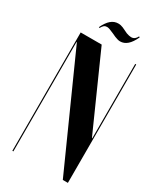

<svg xmlns="http://www.w3.org/2000/svg" viewBox="-209 -909 826 982"><g transform="rotate(30 204.5 -417.5)"><path d="M165 -699H41V0H47V-606V-646H49L67 -606L339 0H369V-699H363V-300V-260H361L343 -300ZM113 -767 108 -769Q124 -803 143 -819Q162 -835 185 -835Q193 -835 200 -833.5Q207 -832 214 -829L248 -813Q257 -810 263.5 -808.5Q270 -807 276 -807Q288 -807 296 -813Q304 -819 310 -831L315 -828Q299 -793 280 -776.5Q261 -760 238 -760Q230 -760 222 -762.5Q214 -765 206 -768L184 -778Q168 -785 159.5 -788Q151 -791 144 -791Q134 -791 127 -785.5Q120 -780 113 -767Z"/></g></svg>

Font: Moniqa Black
Style: Regular
Weight: 900
Designer: Rajesh Rajput
Foundry: Rajesh Rajput
Version: Version 1.000